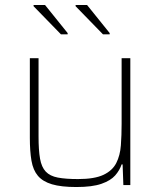

<svg xmlns="http://www.w3.org/2000/svg" viewBox="-20 -744 644 772"><path d="M287 8Q226 8 189 -3Q152 -14 132.5 -37Q113 -60 106.5 -98Q100 -136 100 -190V-510H135V-195Q135 -140 141 -106Q147 -72 164 -54Q181 -36 212.5 -30Q244 -24 294 -24Q360 -24 396 -41Q432 -58 447.5 -88.5Q463 -119 466 -159.5Q469 -200 469 -246V-510H504V0H476L473 -83H469Q461 -59 443 -38.5Q425 -18 388 -5Q351 8 287 8ZM421 -606H394L284 -719V-724H330L421 -611ZM252 -606H225L115 -719V-724H161L252 -611Z"/></svg>

Font: Saira Thin Thin
Style: Regular
Weight: 250
Version: Version 1.101